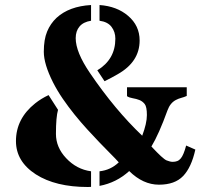

<svg xmlns="http://www.w3.org/2000/svg" viewBox="-20 -729 821 764"><path d="M342.3 14.6 329.6 15.1Q201.2 15.1 122.6 -35.2Q43.5 -86.4 43.5 -167.5Q43.5 -256.8 120.1 -317.9Q144 -336.9 173.3 -350.6L210.9 -292Q202.6 -263.2 202.6 -196.3Q202.6 -142.6 243.2 -99.6Q284.7 -55.2 342.3 -47.4ZM367.2 -449.2Q439 -492.7 439 -575.2Q439 -602.1 423.8 -622.1Q408.7 -642.1 376 -646.5V-709Q445.3 -704.1 489.7 -666Q535.6 -627 535.6 -567.9Q535.6 -482.9 448.2 -433.6Q422.9 -418.9 396 -405.8ZM494.1 -48.3Q443.4 -2 376 10.7V-47.4Q420.4 -52.2 452.6 -83Q439.5 -97.7 419.4 -117.7Q399.4 -137.7 376 -162.1Q352.5 -186.5 326.9 -214.6Q301.3 -242.7 276.6 -273.2Q252 -303.7 229.7 -336.2Q207.5 -368.7 190.9 -401.4Q154.3 -474.1 154.3 -522.9Q154.3 -571.8 167.5 -603.5Q180.7 -635.3 205.1 -658.2Q255.4 -704.1 342.3 -709V-646.5Q311.5 -641.6 296.4 -623.5Q281.2 -605.5 281.2 -577.1Q281.2 -521.5 337.9 -438.5Q437.5 -292 545.9 -189Q564.5 -238.3 564.5 -271.2Q564.5 -304.2 555.7 -315.2Q546.9 -326.2 534.4 -331.1Q522 -335.9 508.3 -338.1Q494.6 -340.3 485.4 -346.2V-381.8H723.1V-347.2Q711.9 -342.3 700.7 -339.4Q689.5 -336.4 679.7 -331.1Q657.2 -319.3 646.5 -290Q612.3 -195.3 582.5 -146Q628.4 -96.7 642.8 -90.8Q657.2 -85 667.2 -85Q677.2 -85 685.3 -88.1Q693.4 -91.3 699.7 -99.1Q710.9 -112.8 720.7 -149.9L757.3 -133.8Q741.7 -63 708.7 -28.6Q675.8 5.9 612.5 5.9Q549.3 5.9 494.1 -48.3Z"/></svg>

Font: Stardos Stencil
Style: Bold
Weight: 700
Designer: vernon adams
Foundry: vernon adams
Version: Version 1.000